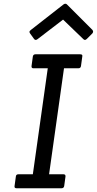

<svg xmlns="http://www.w3.org/2000/svg" viewBox="-20 -1009 519 1029"><path d="M309 0H69Q56 0 58 -12L65 -63Q66 -75 79 -75H156L236 -643H159Q148 -643 149 -655L156 -706Q158 -718 170 -718H410Q424 -718 421 -706L414 -655Q412 -643 400 -643H323L243 -75H320Q332 -75 331 -63L324 -12Q322 0 309 0ZM446 -801Q440 -795 435.5 -795Q431 -795 427 -799L318 -904L181 -799Q176 -795 171 -795Q166 -795 162 -801L141 -830Q138 -834 138 -838.5Q138 -843 146 -849L320 -985Q325 -989 330.5 -989Q336 -989 340 -984L475 -849Q479 -844 479 -839.5Q479 -835 475 -830Z"/></svg>

Font: Sanchez
Style: Italic
Weight: 400
Designer: Daniel Hernández
Foundry: LatinoType
Version: Version 1.001